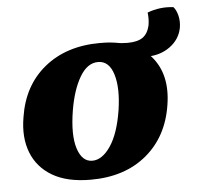

<svg xmlns="http://www.w3.org/2000/svg" viewBox="-46 -619 700 675"><g transform="rotate(-5 304.0 -281.5)"><path d="M248 9Q165 9 113 -21.5Q61 -52 40 -106Q19 -160 31 -230Q48 -341 125.5 -404Q203 -467 322 -467Q442 -467 499 -402Q556 -337 539 -230Q522 -119 445 -55Q368 9 248 9ZM259 -57Q294 -57 323.5 -100.5Q353 -144 366 -225Q378 -303 363 -352Q348 -401 309 -401Q271 -401 244.5 -356Q218 -311 206 -239Q192 -153 207.5 -105Q223 -57 259 -57ZM482 -405 332 -467Q353 -467 375 -463Q397 -459 418 -459Q453 -459 471.5 -471.5Q490 -484 497 -513Q501 -535 498 -559Q543 -576 590 -570Q600 -559 605 -538.5Q610 -518 606 -495Q598 -455 563.5 -430Q529 -405 482 -405Z"/></g></svg>

Font: Vollkorn ExtraBold
Style: Italic
Weight: 800
Italic angle: -11°
Designer: Friedrich Althausen
Foundry: Friedrich Althausen
Version: Version 5.000; ttfautohint (v1.8.3)